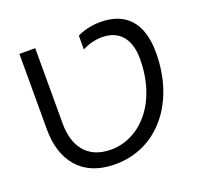

<svg xmlns="http://www.w3.org/2000/svg" viewBox="-133 -911 1119 1073"><g transform="rotate(-20 427.0 -375.0)"><path d="M83 -300C83 -122 173 13 378 13C630 13 803 -202 803 -496C803 -675 718 -763 567 -763C513 -763 460 -748 430 -732V-650C463 -668 504 -680 549 -680C646 -680 707 -617 707 -495C707 -230 553 -72 383 -72C234 -72 177 -176 177 -301V-750H83Z"/></g></svg>

Font: Bounded Light
Style: Regular
Weight: 300
Designer: Vlad Churkin
Version: Version 3.0